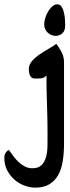

<svg xmlns="http://www.w3.org/2000/svg" viewBox="-66 -653 318 876"><path d="M226.1 -369.1V3.4Q226.1 45.9 220.2 82.3Q214.4 118.7 199.5 145.5Q184.6 172.4 159.2 187.7Q133.8 203.1 94.7 203.1Q71.3 203.1 46.4 194.1Q21.5 185.1 1 167.5Q-19.5 149.9 -33 124.5Q-46.4 99.1 -46.4 66.4Q-46.4 54.2 -40.5 44.7Q-34.7 35.2 -25.4 31.2Q-14.6 46.9 -3.2 61.8Q8.3 76.7 21.2 88.4Q34.2 100.1 49.1 107.4Q64 114.7 81.5 114.7Q109.4 114.7 123.8 100.1Q138.2 85.4 144.3 62.5Q150.4 39.6 150.6 11.7Q150.9 -16.1 150.9 -42.5Q150.9 -110.8 148.4 -175.8Q146 -240.7 146 -309.1Q140.6 -302.2 134.3 -299.3Q127.9 -296.4 120.8 -295.4Q113.8 -294.4 106.2 -294.7Q98.6 -294.9 90.8 -294.9Q83.5 -294.9 78.6 -298.8Q73.7 -302.7 70.8 -309.1Q67.9 -315.4 66.7 -322.8Q65.4 -330.1 65.4 -337.4Q65.4 -357.9 80.3 -374.8Q95.2 -391.6 115.7 -405.5Q136.2 -419.4 157.2 -431.2Q178.2 -442.9 190.9 -453.1Q204.1 -436 215.1 -415Q226.1 -394 226.1 -369.1ZM231.4 -535.6Q231.4 -512.7 218.5 -501Q205.6 -489.3 188 -489.3Q178.7 -489.3 169.4 -492.9Q160.2 -496.6 152.6 -503.2Q145 -509.8 140.4 -519.5Q135.7 -529.3 135.7 -542Q135.7 -555.2 140.6 -571Q145.5 -586.9 153.6 -600.8Q161.6 -614.7 172.6 -624Q183.6 -633.3 195.3 -633.3Q208 -633.3 215.1 -622.1Q222.2 -610.8 225.8 -595.2Q229.5 -579.6 230.5 -563Q231.4 -546.4 231.4 -535.6Z"/></svg>

Font: RIT Kutty
Style: Bold
Weight: 700
Designer: Artist Kutty Kodungallur
Foundry: Rachana Institute of Technology
Version: 1.3.2